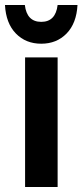

<svg xmlns="http://www.w3.org/2000/svg" viewBox="-21 -753 332 773"><path d="M80 0V-522H211V0ZM-1 -733H79Q87 -665 145 -665Q203 -665 211 -733H291Q287 -659 247 -618Q207 -577 145 -577Q83 -577 43 -618Q3 -659 -1 -733Z"/></svg>

Font: Radio Canada SemiBold
Style: Regular
Weight: 600
Designer: Charles Daoud, Etienne Aubert Bonn, Alexandre Saumier Demers, Jacques Le Bailly
Foundry: Radio-Canada
Version: Version 2.104; ttfautohint (v1.8.4.7-5d5b);gftools[0.9.28.de